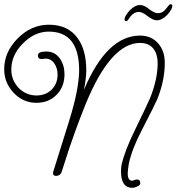

<svg xmlns="http://www.w3.org/2000/svg" viewBox="-39 -834 843 917"><path d="M593 63Q539 63 539 -15Q539 -34 542 -50Q550 -83 565.5 -123Q581 -163 604 -210Q636 -276 654.5 -315Q673 -354 678 -366Q714 -456 714 -533Q714 -575 694 -601Q672 -629 630 -629Q490 -629 370 -337Q345 -275 318.5 -202Q292 -129 266 -46L255 -11Q247 6 229 6Q211 6 215 -13L291 -256Q316 -336 327.5 -396.5Q339 -457 339 -498Q339 -683 194 -683Q126 -683 70 -626Q15 -571 15 -501Q15 -452 50 -414Q86 -378 135 -378Q179 -378 207.5 -406Q236 -434 236 -478Q236 -508 220.5 -531Q205 -554 178 -554Q175 -554 168.5 -553Q162 -552 159 -552Q142 -552 142 -569Q142 -588 182 -588Q224 -588 248 -553Q269 -522 269 -479Q269 -420 231.5 -381.5Q194 -343 135 -343Q71 -343 26 -391Q-19 -439 -19 -503Q-19 -586 46 -651Q111 -716 194 -716Q287 -716 333 -650Q373 -594 373 -498Q373 -477 370 -454Q367 -431 362 -405Q471 -664 630 -664Q685 -664 718 -625Q748 -589 748 -534Q748 -449 712 -360Q703 -338 637 -210Q591 -122 576 -51Q574 -37 572.5 -25.5Q571 -14 571 -6Q571 29 592 29Q596 29 603 26Q610 23 614 23Q631 23 631 41Q631 50 617 56.5Q603 63 593 63ZM564 -733Q556 -733 556 -742Q556 -751 565 -764.5Q574 -778 581 -785Q606 -810 629 -810Q641 -810 652 -804.5Q663 -799 675 -789Q686 -781 696 -776Q706 -771 715 -771Q740 -771 757 -796Q764 -805 768 -809.5Q772 -814 776 -814Q784 -814 784 -805Q784 -798 778 -787Q774 -780 769 -774Q764 -768 759 -762Q734 -737 711 -737Q699 -737 687 -743.5Q675 -750 662 -760Q640 -777 624 -777Q601 -777 583 -754Q578 -747 573.5 -740Q569 -733 564 -733Z"/></svg>

Font: Send Flowers
Style: Regular
Weight: 400
Designer: Robert E. Leuschke
Foundry: Robert E. Leuschke
Version: Version 1.010; ttfautohint (v1.8.4.7-5d5b)